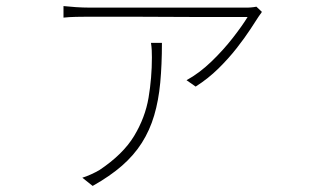

<svg xmlns="http://www.w3.org/2000/svg" viewBox="-20 -551 1040 632"><path d="M842 -512Q840 -508 837 -504.5Q834 -501 831 -496Q822 -482 804 -454.5Q786 -427 759.5 -393Q733 -359 699 -325.5Q665 -292 624 -266L594 -287Q636 -310 675.5 -348Q715 -386 746.5 -426.5Q778 -467 795 -495Q779 -495 737 -495Q695 -495 638 -495Q581 -495 520 -495.5Q459 -496 405 -496Q351 -496 315 -496Q279 -496 272 -496Q253 -496 230 -495.5Q207 -495 189 -493V-531Q207 -529 230 -527.5Q253 -526 272 -526Q279 -526 316 -526Q353 -526 408 -526Q463 -526 524.5 -526Q586 -526 643 -526Q700 -526 742 -526Q784 -526 797 -526Q801 -526 805.5 -526.5Q810 -527 815 -527.5Q820 -528 824 -529ZM513 -410Q513 -338 507.5 -279Q502 -220 487.5 -171Q473 -122 447 -81Q421 -40 381.5 -5.5Q342 29 285 61L251 34Q264 30 279.5 23Q295 16 307 9Q385 -43 421.5 -103.5Q458 -164 469 -229.5Q480 -295 480 -362Q480 -373 479.5 -385Q479 -397 477 -410Z"/></svg>

Font: Noto Sans TC
Style: Regular
Weight: 100
Designer: Ryoko NISHIZUKA 西塚涼子 (kana, bopomofo & ideographs); Paul D. Hunt (Latin, Greek & Cyrillic); Sandoll Communications 산돌커뮤니
Foundry: Adobe
Version: Version 2.004;hotconv 1.0.118;makeotfexe 2.5.65603